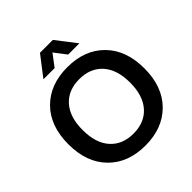

<svg xmlns="http://www.w3.org/2000/svg" viewBox="-245 -1111 1295 1295"><g transform="rotate(-45 402.5 -464.0)"><path d="M402 -738Q568 -738 666.5 -638Q765 -538 765 -365Q765 -191 666 -91Q567 9 402 9Q237 9 138.5 -91Q40 -191 40 -365Q40 -539 138.5 -638.5Q237 -738 402 -738ZM402 -105Q508 -105 568.5 -173Q629 -241 629 -365Q629 -489 568.5 -556.5Q508 -624 402 -624Q297 -624 236.5 -556.5Q176 -489 176 -365Q176 -240 236.5 -172.5Q297 -105 402 -105ZM231 -794 341 -937H464L574 -794H467L402 -879L338 -794Z"/></g></svg>

Font: Mona Sans SemiBold
Style: Regular
Weight: 600
Designer: Deni Anggara
Foundry: GitHub
Version: Version 2.000;Glyphs 3.2.3 (3260)